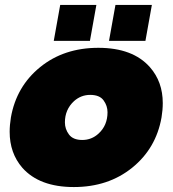

<svg xmlns="http://www.w3.org/2000/svg" viewBox="-20 -745 700 775"><path d="M312 -180Q350 -180 378 -206Q414 -239 414 -292Q414 -318 398 -340Q382 -362 344 -362Q307 -362 279 -337Q242 -303 242 -251Q242 -224 258.5 -202Q275 -180 312 -180ZM278 10Q139 10 70 -68Q19 -127 19 -213Q19 -240 24 -271Q46 -396 142 -474Q238 -552 377 -552Q516 -552 585 -474Q637 -415 637 -329Q637 -301 632 -271Q610 -146 513.5 -68Q417 10 278 10ZM567 -580H420L446 -725H593ZM343 -580H197L223 -725H369Z"/></svg>

Font: YamahaIndonesia935. App Black
Style: Italic
Weight: 900
Italic angle: -10°
Designer: Dalton Maag Ltd
Foundry: Dalton Maag Ltd
Version: Version 1.002; January 01, 2024; Regular/Italic